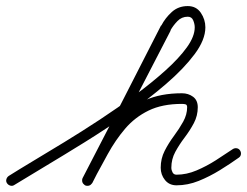

<svg xmlns="http://www.w3.org/2000/svg" viewBox="-36 -582 813 632"><path d="M-7 -3Q23 -22 70.5 -50.5Q118 -79 175.5 -114Q233 -149 293 -188.5Q353 -228 408.5 -269Q464 -310 508.5 -350Q553 -390 579 -426Q605 -462 605 -492Q605 -503 600 -515Q595 -527 582 -527Q562 -527 548 -512.5Q534 -498 525 -482Q525 -482 525.5 -482Q526 -482 526 -482Q526 -482 526 -482Q526 -482 526 -482Q461 -357 396.5 -231.5Q332 -106 268 20Q264 26 257 28.5Q250 31 244 28Q238 24 235.5 17Q233 10 236 4Q301 -121 365.5 -246.5Q430 -372 494 -498Q494 -498 494 -498Q494 -498 494 -498Q494 -498 494.5 -498Q495 -498 495 -498Q508 -523 529.5 -542.5Q551 -562 582 -562Q610 -562 625 -540Q640 -518 640 -492Q640 -451 604.5 -403.5Q569 -356 511 -306Q453 -256 383.5 -207Q314 -158 243 -114Q172 -70 111 -33.5Q50 3 11 27Q5 31 -2 29Q-9 27 -13 21Q-17 15 -15 8Q-13 1 -7 -3ZM237 4Q265 -50 293 -99.5Q321 -149 356.5 -189Q392 -229 442 -252Q492 -275 563 -275Q584 -275 599.5 -263.5Q615 -252 615 -229Q615 -201 602 -176.5Q589 -152 571.5 -129Q554 -106 541 -82Q528 -58 528 -30Q528 -22 532 -14.5Q536 -7 545 -7Q578 -7 611 -21Q644 -35 674.5 -54.5Q705 -74 730 -91Q736 -95 743 -94Q750 -93 754 -87Q758 -81 757 -74Q756 -67 750 -63Q722 -43 688 -22Q654 -1 618 13.5Q582 28 545 28Q521 28 507 10.5Q493 -7 493 -30Q493 -60 506 -85.5Q519 -111 536.5 -134.5Q554 -158 567 -181.5Q580 -205 580 -229Q580 -237 575 -238.5Q570 -240 563 -240Q498 -240 453 -218Q408 -196 376 -158.5Q344 -121 318.5 -74.5Q293 -28 267 20Q264 27 257 29Q250 31 244 27Q237 24 235 17Q233 10 237 4Z"/></svg>

Font: FRB American Cursive Guidelines Arrows
Style: Italic
Weight: 400
Italic angle: -25°
Version: Version 2.0;Modular Font Editor K font №1